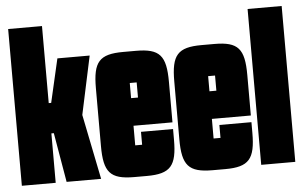

<svg xmlns="http://www.w3.org/2000/svg" viewBox="-50 -779 1358 859"><g transform="rotate(-5 629.0 -349.5)"><path d="M167 -222H178L216 0H371L312 -292L368 -554H223L178 -358H167V-704H15V0H167Z M567 -136H536V-224H711V-406C711 -524 683 -557 576 -557H519C411 -557 383 -524 383 -406V-146C383 -29 411 5 519 5H576C683 5 711 -29 711 -146V-194H567ZM567 -348H536V-416H567Z M919 -136H888V-224H1063V-406C1063 -524 1035 -557 928 -557H871C763 -557 735 -524 735 -406V-146C735 -29 763 5 871 5H928C1035 5 1063 -29 1063 -146V-194H919ZM919 -348H888V-416H919Z M1243 0V-700H1090V0Z"/></g></svg>

Font: Queering Heavy
Style: Bold
Weight: 900
Designer: Adam Naccarato
Foundry: adamnac
Version: Version 2.000;hotconv 1.0.109;makeotfexe 2.5.65596